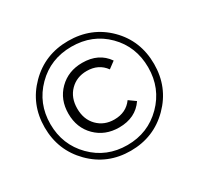

<svg xmlns="http://www.w3.org/2000/svg" viewBox="-150 -885 1108 1071"><g transform="rotate(-30 404.5 -350.0)"><path d="M758 -352Q758 -203 655.5 -100Q553 3 404 3Q255 3 153.5 -99.5Q52 -202 52 -350Q52 -498 154 -600.5Q256 -703 406 -703Q556 -703 657 -602.5Q758 -502 758 -352ZM404 -34Q537 -34 628.5 -126Q720 -218 720 -352Q720 -486 630.5 -576Q541 -666 406 -666Q271 -666 180 -574.5Q89 -483 89 -350Q89 -217 179.5 -125.5Q270 -34 404 -34ZM413 -558Q519 -558 572 -481L529 -449Q488 -506 412 -506Q347 -506 304.5 -463Q262 -420 262 -350Q262 -280 304.5 -237Q347 -194 412 -194Q488 -194 529 -251L572 -220Q519 -142 413 -142Q323 -142 264 -200.5Q205 -259 205 -350Q205 -441 264 -499.5Q323 -558 413 -558Z"/></g></svg>

Font: Belfius21
Style: Regular
Weight: 400
Designer: Montserrat's base design by Julieta Ulanovsky, modified by Coast SPRL for Belfius Bank NV.
Foundry: Montserrat's base design by Julieta Ulanovsky, modified by Coast SPRL for Belfius Bank NV.
Version: Version 2.000;FEAKit 1.0